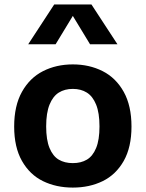

<svg xmlns="http://www.w3.org/2000/svg" viewBox="-20 -838 660 870"><path d="M310 12Q234.6 12 174.7 -17.3Q114.8 -46.6 79.5 -108.8Q44.2 -170.9 44.2 -264.6Q44.2 -358.7 79.5 -421.9Q114.8 -485.1 174.9 -515.6Q235 -546.2 310 -546.2Q385 -546.2 445.2 -515.6Q505.3 -485.1 540.6 -421.9Q575.8 -358.8 575.8 -264.6Q575.8 -170.8 540.6 -108.7Q505.3 -46.6 445.4 -17.3Q385.4 12 310 12ZM310 -435.2Q273.3 -435.2 246.5 -418.5Q219.8 -401.8 204.5 -364.1Q189.2 -326.3 189.2 -265Q189.2 -204.1 204.5 -167.2Q219.8 -130.2 246.3 -114.6Q272.9 -98.9 310 -98.9Q347.1 -98.9 373.6 -114.6Q400.2 -130.2 415.5 -167.2Q430.8 -204.1 430.8 -265Q430.8 -326.3 415.5 -364.1Q400.2 -401.8 373.4 -418.5Q346.7 -435.2 310 -435.2ZM225.6 -817.7H394.4L512.2 -637.4H388L293.5 -793.1H326.5L232 -637.4H107.8Z"/></svg>

Font: Monaspace Neon Var
Style: Regular
Weight: 400
Designer: Riley Cran and the Lettermatic Team
Version: Version 1.000 (Monaspace Neon Var)